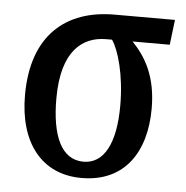

<svg xmlns="http://www.w3.org/2000/svg" viewBox="-44 -579 613 633"><g transform="rotate(5 262.0 -263.0)"><path d="M248 10C393 10 459 -97 459 -238C459 -344 422 -406 377 -453H500L510 -536H310C151 -536 39 -446 39 -246C39 -89 116 10 248 10ZM250 -44C176 -44 143 -122 143 -244C143 -404 213 -453 290 -453H309C331 -421 355 -341 355 -239C355 -116 319 -44 250 -44Z"/></g></svg>

Font: Noto Serif Condensed Medium
Style: Regular
Weight: 500
Width: 3
Designer: Monotype Design Team
Foundry: Monotype Imaging Inc.
Version: Version 2.015